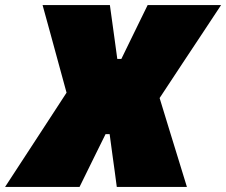

<svg xmlns="http://www.w3.org/2000/svg" viewBox="-56 -733 887 753"><path d="M-36 0Q-2 -52 32.2 -104.5Q66.5 -157 104 -214.5L205 -369.5L171 -494Q157 -545 142.5 -598.5Q128 -652 111 -713H375Q380 -678 384.5 -644.2Q389 -610.5 393.5 -579L404 -502H420L458 -580Q473 -611 489.5 -644.5Q506 -678 523 -713H811Q770.5 -652 733.8 -596.2Q697 -540.5 666 -494L570 -348.5L609 -221Q626.5 -163.5 643.2 -110Q660 -56.5 677 0H402Q397.5 -32.5 393.8 -61.8Q390 -91 386 -118L374 -207H358L314 -118Q300 -89.5 286 -61Q272 -32.5 256 0Z"/></svg>

Font: Commissioner Black
Style: Italic
Weight: 900
Italic angle: -12°
Designer: Kostas Bartsokas
Foundry: Kostas Bartsokas
Version: Version 1.000; ttfautohint (v1.8.3)